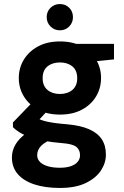

<svg xmlns="http://www.w3.org/2000/svg" viewBox="-20 -713 616 950"><path d="M276 217Q204 217 150.5 199.5Q97 182 68 148.5Q39 115 39 66Q39 31 57.5 0.5Q76 -30 112 -55Q148 -80 200 -98L249 -28Q205 -13 184.5 7.5Q164 28 164 55Q164 75 178.5 89Q193 103 218 110Q243 117 276 117Q308 117 330 109.5Q352 102 364 88Q376 74 376 55Q376 29 358 14Q340 -1 286 -5Q236 -9 197 -16.5Q158 -24 128 -34.5Q98 -45 77 -58Q56 -71 44 -84V-107L152 -219L237 -189L122 -65L162 -129Q172 -124 182.5 -120Q193 -116 209.5 -112Q226 -108 250.5 -104.5Q275 -101 313 -98Q379 -92 421 -73.5Q463 -55 483.5 -24Q504 7 504 52Q504 93 479.5 130.5Q455 168 404.5 192.5Q354 217 276 217ZM277 -146Q214 -146 168.5 -170.5Q123 -195 98 -236Q73 -277 73 -327Q73 -377 98 -418Q123 -459 168.5 -483.5Q214 -508 277 -508Q340 -508 385.5 -483.5Q431 -459 455.5 -418Q480 -377 480 -327Q480 -277 455.5 -236Q431 -195 385.5 -170.5Q340 -146 277 -146ZM276 -248Q314 -248 338 -268Q362 -288 362 -326Q362 -365 338 -384.5Q314 -404 277 -404Q239 -404 215 -384.5Q191 -365 191 -326Q191 -288 215 -268Q239 -248 276 -248ZM358 -401 336 -496H544V-419ZM276 -563Q249 -563 230 -582Q211 -601 211 -628Q211 -656 230 -674.5Q249 -693 276 -693Q304 -693 322.5 -674.5Q341 -656 341 -628Q341 -601 322.5 -582Q304 -563 276 -563Z"/></svg>

Font: DM Sans 36pt ExtraBold
Style: Regular
Weight: 800
Designer: Colophon Foundry, Jonny Pinhorn
Foundry: Colophon Foundry
Version: Version 4.004;gftools[0.9.30]